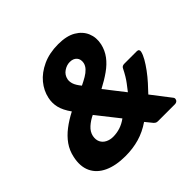

<svg xmlns="http://www.w3.org/2000/svg" viewBox="-174 -895 1090 1090"><g transform="rotate(-45 371.0 -350.0)"><path d="M249 10Q171 10 118.5 -14.5Q66 -39 44.5 -85Q23 -131 37 -195Q46 -238 70 -272Q94 -306 130.5 -334Q167 -362 212 -385Q182 -427 173.5 -462.5Q165 -498 173 -534Q183 -581 215.5 -620.5Q248 -660 302 -685Q356 -710 427 -710Q494 -710 535 -686Q576 -662 592.5 -622.5Q609 -583 599 -537Q590 -497 566 -465Q542 -433 504.5 -406.5Q467 -380 421 -356L514 -237Q524 -250 545.5 -278Q567 -306 590 -352Q596 -366 614 -366H715Q724 -366 728 -360.5Q732 -355 730 -347Q726 -328 711.5 -302.5Q697 -277 676 -248.5Q655 -220 631.5 -194Q608 -168 587 -146L674 -33Q680 -26 678 -18Q677 -10 670.5 -5Q664 0 655 0H519Q509 0 503.5 -3.5Q498 -7 495 -10L460 -53Q412 -20 360 -5Q308 10 249 10ZM276 -117Q306 -117 333.5 -126Q361 -135 387 -154L282 -287Q252 -273 228 -251.5Q204 -230 198 -202Q193 -175 202.5 -156Q212 -137 232 -127Q252 -117 276 -117ZM356 -448Q381 -460 401.5 -472Q422 -484 436 -499Q450 -514 454 -532Q459 -559 444.5 -575.5Q430 -592 402 -592Q377 -592 353.5 -576Q330 -560 324 -531Q321 -514 327.5 -494.5Q334 -475 356 -448Z"/></g></svg>

Font: Rubik Light
Style: Bold Italic
Weight: 700
Italic angle: -12°
Version: Version 2.104